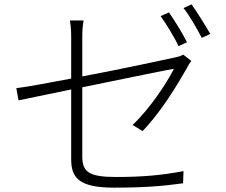

<svg xmlns="http://www.w3.org/2000/svg" viewBox="-20 -840 1040 882"><path d="M823 -803C852 -766 884 -710 907 -666L946 -684C924 -722 887 -782 860 -820ZM839 -646C818 -688 780 -749 756 -783L718 -766C744 -729 782 -668 800 -628ZM358 -668C358 -695 359 -718 364 -746H301C306 -718 307 -695 307 -668V-479C198 -458 98 -440 55 -435L65 -379C105 -388 199 -406 307 -429V-109C307 -24 341 22 504 22C639 22 728 15 821 2L823 -54C724 -35 635 -27 513 -27C388 -27 358 -50 358 -122V-439C553 -479 772 -524 779 -524C747 -460 669 -341 589 -266L635 -238C720 -326 792 -446 839 -528C844 -539 852 -552 859 -560L822 -589C813 -584 798 -578 779 -575C740 -567 541 -523 358 -489Z"/></svg>

Font: Spoqa Han Sans Neo Light
Style: Regular
Weight: 300
Designer: [Spoqa Han Sans Neo] Dong-huui Kim ___ Younghwa Kang ___ Yujin Lee ___ [Noto Sans] Ryoko NISHIZUKA ____ (kana & ideograp
Foundry: Spoqa (http://www.spoqa-han-sans.com)
Version: Version 1.100;hotconv 1.0.109;makeotfexe 2.5.65596